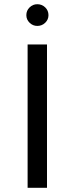

<svg xmlns="http://www.w3.org/2000/svg" viewBox="-20 -891 355 911"><path d="M105 0ZM111 -680H203V0H111ZM105 -819Q105 -841 120.5 -856Q136 -871 157 -871Q179 -871 194.5 -856Q210 -841 210 -819Q210 -798 194.5 -783Q179 -768 157 -768Q136 -768 120.5 -783Q105 -798 105 -819Z"/></svg>

Font: Martel Sans
Style: Regular
Weight: 400
Designer: Dan Reynolds and Mathieu Réguer
Foundry: Dan Reynolds and Mathieu Réguer
Version: Version 1.002; ttfautohint (v1.1) -l 5 -r 5 -G 72 -x 0 -D la